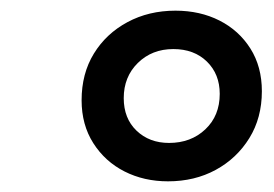

<svg xmlns="http://www.w3.org/2000/svg" viewBox="-20 -758 514 360"><path d="M295 -418Q250 -418 213.5 -436.5Q177 -455 155 -489.5Q133 -524 133 -570Q133 -620 156 -657.5Q179 -695 219 -716.5Q259 -738 309 -738Q355 -738 391.5 -719.5Q428 -701 449.5 -667Q471 -633 471 -587Q471 -537 447.5 -499Q424 -461 384.5 -439.5Q345 -418 295 -418ZM297 -490Q338 -490 365 -515.5Q392 -541 392 -582Q392 -619 368 -642.5Q344 -666 305 -666Q265 -666 238.5 -640Q212 -614 212 -574Q212 -536 236 -513Q260 -490 297 -490Z"/></svg>

Font: Mona Sans ExtraLight Medium
Style: Italic
Weight: 500
Italic angle: -11.6951°
Version: Version 2.000